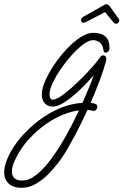

<svg xmlns="http://www.w3.org/2000/svg" viewBox="-154 -517 591 919"><path d="M101 -7Q73 -7 59.5 -23.5Q46 -40 46 -65Q46 -93 62.5 -130.5Q79 -168 106 -208Q133 -248 165.5 -282.5Q198 -317 231 -338.5Q264 -360 292 -360Q370 -360 370 -289Q370 -276 364 -270.5Q358 -265 352 -265Q344 -265 342 -273Q338 -305 322 -315Q306 -325 292 -325Q272 -325 245 -305Q218 -285 190 -254Q162 -223 137.5 -187.5Q113 -152 98 -119.5Q83 -87 83 -66Q83 -56 86.5 -48Q90 -40 98 -40Q113 -40 137 -56Q161 -72 189 -97Q217 -122 244.5 -150Q272 -178 293.5 -203Q315 -228 326 -244Q331 -252 339 -252Q355 -252 355 -233Q355 -231 354.5 -228.5Q354 -226 353 -223Q343 -185 323.5 -133Q304 -81 280 -25Q289 -24 299 -21Q312 -18 312 -5Q312 2 305.5 9Q299 16 289 13Q282 11 275.5 10Q269 9 265 9Q235 74 203 134.5Q171 195 143 237Q118 273 87 306.5Q56 340 21 361Q-14 382 -50 382Q-90 382 -112 362Q-134 342 -134 309Q-134 279 -118.5 242Q-103 205 -76 168Q-43 123 6.5 80Q56 37 116 8.5Q176 -20 241 -25Q257 -62 271 -95.5Q285 -129 295 -157Q233 -86 181.5 -46.5Q130 -7 101 -7ZM-97 305Q-97 323 -86 335Q-75 347 -47 347Q-13 347 23 317.5Q59 288 94.5 239Q130 190 163 131Q196 72 224 11Q169 19 118 45.5Q67 72 24.5 109.5Q-18 147 -47 188Q-55 199 -67 219.5Q-79 240 -88 262.5Q-97 285 -97 305ZM246 -408Q234 -408 234 -420Q234 -430 245 -437L341 -491Q351 -497 356 -497Q362 -497 369 -490L408 -436Q414 -429 415.5 -426Q417 -423 417 -418Q417 -413 412 -408Q407 -403 402 -403Q396 -403 388 -411L349 -459L266 -416Q262 -414 256 -411Q250 -408 246 -408Z"/></svg>

Font: Meow Script
Style: Regular
Weight: 400
Designer: Robert E. Leuschke
Foundry: Robert E. Leuschke
Version: Version 1.010; ttfautohint (v1.8.3)